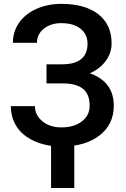

<svg xmlns="http://www.w3.org/2000/svg" viewBox="-20 -740 644 982"><path d="M35.6 0ZM427.7 -517.1Q427.7 -564.9 391.6 -593.3Q355.5 -621.6 293.5 -621.6Q240.2 -621.6 204.6 -593.5Q168.9 -565.4 168.9 -521H45.9Q45.9 -579.1 78.1 -624.5Q110.4 -669.9 167.5 -695.1Q224.6 -720.2 293.5 -720.2Q415.5 -720.2 483.2 -667Q550.8 -613.8 550.8 -518.1Q550.8 -469.7 521.5 -429.2Q492.2 -388.7 439.5 -365.2Q499 -344.7 530.5 -303Q562 -261.2 562 -199.2Q562 -103.5 488.8 -47.1Q415.5 9.3 293.5 9.3Q218.3 9.3 157.5 -17.6Q96.7 -44.4 66.2 -90.8Q35.6 -137.2 35.6 -197.3H158.7Q158.7 -151.4 196.8 -119.9Q234.9 -88.4 293.5 -88.4Q358.9 -88.4 398.7 -119.1Q438.5 -149.9 438.5 -199.2Q438.5 -259.3 403.6 -286.4Q368.7 -313.5 301.3 -313.5H217.8V-411.1H296.9Q427.7 -411.1 427.7 -517.1ZM359.9 221.7H241.2V-41.5H359.9Z"/></svg>

Font: Roboto-o Medium
Style: Regular
Weight: 500
Designer: Google
Version: Version 2.134; 2016; ttfautohint (v1.6)